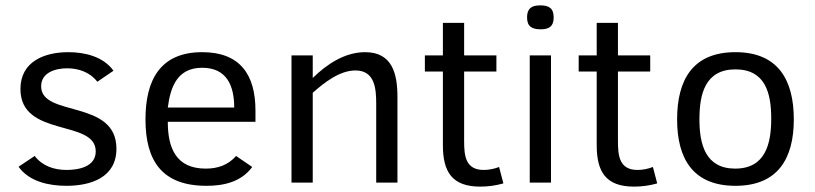

<svg xmlns="http://www.w3.org/2000/svg" viewBox="-20 -679 3029 714"><path d="M49 -59C89 -3 163 12 227 12C318 12 413 -19 413 -126C413 -311 133 -242 133 -358C133 -410 187 -425 230 -425C273 -425 315 -410 342 -375L402 -416C364 -469 295 -485 234 -485C145 -485 56 -450 56 -348C56 -166 336 -237 336 -116C336 -59 273 -47 228 -47C182 -47 138 -61 109 -99Z M748 12C814 12 877 -3 918 -58L858 -99C828 -65 790 -52 745 -52C635 -52 604 -128 604 -226H930V-268C930 -401 873 -485 732 -485C574 -485 521 -379 521 -235C521 -79 584 12 748 12ZM732 -427C824 -427 851 -359 851 -279H604C614 -357 640 -427 732 -427Z M1064 0H1143V-334C1186 -372 1243 -417 1302 -417C1374 -417 1379 -349 1379 -294V0H1458V-319C1458 -404 1439 -485 1338 -485C1262 -485 1195 -440 1143 -389V-473H1064Z M1627 -413V-139C1627 -40 1661 15 1766 15C1795 15 1824 11 1852 3L1836 -58C1818 -51 1798 -47 1779 -47C1711 -47 1706 -100 1706 -154V-413H1826V-473H1706V-594H1627V-473H1560V-413Z M1950 0H2029V-473H1950ZM1991 -570C2022 -570 2039 -581 2039 -614C2039 -649 2021 -659 1989 -659C1957 -659 1940 -648 1940 -614C1940 -580 1959 -570 1991 -570Z M2199 -413V-139C2199 -40 2233 15 2338 15C2367 15 2396 11 2424 3L2408 -58C2390 -51 2370 -47 2351 -47C2283 -47 2278 -100 2278 -154V-413H2398V-473H2278V-594H2199V-473H2132V-413Z M2715 12C2873 12 2932 -90 2932 -235C2932 -381 2874 -485 2715 -485C2556 -485 2498 -382 2498 -235C2498 -89 2557 12 2715 12ZM2715 -421C2827 -421 2848 -331 2848 -238C2848 -145 2827 -52 2714 -52C2603 -52 2581 -143 2581 -235C2581 -329 2602 -421 2715 -421Z"/></svg>

Font: Logix
Style: Regular
Weight: 400
Designer: Michael Lee Finney
Version: Version 1.06